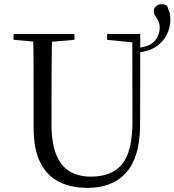

<svg xmlns="http://www.w3.org/2000/svg" viewBox="-20 -892 843 928"><path d="M229 -291.5Q229 -198.9 252.3 -143.1Q275.5 -87.3 318.2 -62.8Q360.9 -38.3 419.4 -38.3Q522.2 -38.3 571.4 -100.1Q620.6 -161.8 620.2 -306.5L619.4 -728H657.9L657.1 -285.6Q655.9 -132.5 590.3 -58.2Q524.7 16.1 402 16.1Q323.9 16.1 265.4 -13.2Q206.9 -42.4 174.6 -106.7Q142.4 -171.1 142.4 -276.5V-391Q142.4 -475.8 142.3 -560.6Q142.2 -645.4 140 -728H231.4Q230 -645.8 229.5 -561.4Q229 -477 229 -391ZM179.8 -687.7 45.5 -699.6V-728H339.9V-699.6L201.1 -687.7ZM641.2 -686.7H625.4L497.5 -699.6V-728H641.2ZM643.5 -637.9 639.7 -659.7Q701.7 -665.5 726.8 -693.1Q751.8 -720.6 751.8 -758.3Q751.8 -778.5 744.7 -791.5Q737.5 -804.5 730.5 -815.1Q723.4 -825.7 723.4 -838.8Q723.4 -851.7 734.1 -861.7Q744.8 -871.7 760.3 -871.7Q768 -871.7 774.5 -870Q781.1 -868.4 787.9 -863.6Q793.3 -850.3 798.4 -834.6Q803.5 -818.9 803.5 -798.1Q803.5 -758.4 785.6 -723.2Q767.7 -687.9 732.2 -665.1Q696.7 -642.3 643.5 -637.9Z"/></svg>

Font: Noto Serif HK
Style: Regular
Weight: 200
Designer: Ryoko NISHIZUKA 西塚涼子 (kana & ideographs); Frank Grießhammer (Latin, Greek & Cyrillic); Wenlong ZHANG 张文龙 (bopomofo); San
Foundry: Adobe
Version: Version 2.001;hotconv 1.1.0;makeotfexe 2.6.0